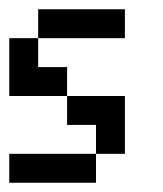

<svg xmlns="http://www.w3.org/2000/svg" viewBox="-20 -395 352 415"><path d="M62.5 -312.5V-375H125V-312.5ZM125 -312.5V-375H187.5V-312.5ZM187.5 -312.5V-375H250V-312.5ZM0 -250V-312.5H62.5V-250ZM0 -187.5V-250H62.5V-187.5ZM62.5 -187.5V-250H125V-187.5ZM125 -125V-187.5H187.5V-125ZM187.5 -125V-187.5H250V-125ZM187.5 -62.5V-125H250V-62.5ZM125 0V-62.5H187.5V0ZM62.5 0V-62.5H125V0ZM0 0V-62.5H62.5V0Z"/></svg>

Font: AprilSans
Style: Regular
Weight: 400
Designer: typesprite
Version: Version 1.001;PS 001.001;hotconv 1.0.88;makeotf.lib2.5.64775